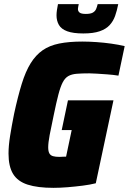

<svg xmlns="http://www.w3.org/2000/svg" viewBox="-20 -896 620 924"><path d="M237 8Q161 8 113 -7.5Q65 -23 43 -59Q21 -95 21 -157Q21 -194 28.5 -241.5Q36 -289 48 -349Q66 -432 84.5 -492Q103 -552 127.5 -591.5Q152 -631 185 -654Q218 -677 265 -686.5Q312 -696 376 -696Q407 -696 443.5 -693.5Q480 -691 515.5 -686Q551 -681 580 -674L550 -532Q525 -536 497.5 -538Q470 -540 446.5 -541.5Q423 -543 410 -543Q374 -543 349.5 -541Q325 -539 309 -530Q293 -521 282 -500Q271 -479 261 -441Q251 -403 239 -344Q226 -284 219 -246.5Q212 -209 212 -187Q212 -168 217.5 -158Q223 -148 235 -144.5Q247 -141 266 -141Q271 -141 277 -141.5Q283 -142 288.5 -142Q294 -142 298 -142L325 -270H277L307 -413H526L441 -14Q413 -7 377.5 -2.5Q342 2 305.5 5Q269 8 237 8ZM381 -735Q332 -735 303.5 -745.5Q275 -756 263.5 -776Q252 -796 252 -822Q252 -834 254 -847.5Q256 -861 259 -876H359Q358 -870 356.5 -864Q355 -858 355 -853Q355 -842 363 -835.5Q371 -829 393 -829Q416 -829 427 -835.5Q438 -842 442.5 -852.5Q447 -863 450 -876H549Q543 -845 534 -819.5Q525 -794 507.5 -775Q490 -756 459.5 -745.5Q429 -735 381 -735Z"/></svg>

Font: Saira SemiCondensed Black
Style: Italic
Weight: 900
Width: 4
Italic angle: -12°
Designer: Hector Gatti with collaboration of the Omnibus-Type team
Foundry: Omnibus-Type
Version: Version 1.101